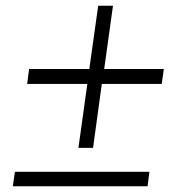

<svg xmlns="http://www.w3.org/2000/svg" viewBox="-20 -653 632 673"><path d="M376 -632.8 345.2 -411.1H554.2L546.9 -358.9H336.9L306.2 -134.8H254.9L286.1 -358.9H75.2L82 -411.1H293L324.2 -632.8ZM24.9 0 32.2 -50.8H503.9L497.1 0Z"/></svg>

Font: Human Sans Light
Style: Italic
Weight: 300
Italic angle: -8°
Designer: Tim Radville
Foundry: Continuum
Version: Version 1.000;FEAKit 1.0